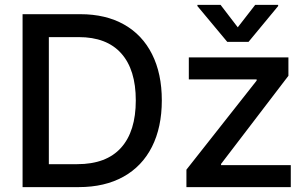

<svg xmlns="http://www.w3.org/2000/svg" viewBox="-20 -765 1255 785"><path d="M72.3 0V-707H308.6Q412.1 -707 487.1 -664.8Q562 -622.6 601.8 -543.2Q641.6 -463.9 641.6 -354.5Q641.6 -244.6 601.3 -164.8Q561 -85 484.6 -42.5Q408.2 0 301.8 0ZM295.9 -93.8Q414.6 -93.8 474.9 -160.9Q535.2 -228 535.2 -354.5Q535.2 -480 475.8 -546.6Q416.5 -613.3 301.8 -613.3H179.7V-93.8ZM742.2 -71.3 1029.3 -435.5V-440.4H752V-530.3H1159.2V-455.1L883.8 -94.7V-89.8H1168.9V0H742.2ZM952.1 -653.3 1023.4 -745.1H1117.2V-740.2L996.1 -593.8H909.2L787.1 -740.2V-745.1H881.8Z"/></svg>

Font: Pretendard JP Medium
Style: Regular
Weight: 500
Designer: Base glyphs from Inter by Rasmus Andersson; Hangeul glyphs from Noto Sans CJK(Source Han Sans) by Jang Soo-young and Kan
Foundry: Kil Hyung-jin
Version: Version 1.309